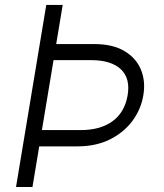

<svg xmlns="http://www.w3.org/2000/svg" viewBox="-20 -747 657 767"><path d="M164.8 -727.3H230.5L204.5 -571H356.2Q430 -571 476.9 -543.1Q523.8 -515.3 543 -468.8Q562.1 -422.2 552.6 -366.8Q543.7 -311.4 509.6 -264.9Q475.5 -218.4 419.6 -190.3Q363.6 -162.3 289.8 -162.3H136.7L109.7 0H44ZM147.4 -227.3H300.1Q379.3 -226.9 428.4 -261.9Q477.6 -296.9 489.7 -365.4Q501.4 -433.6 463.1 -470Q424.7 -506.4 345.5 -506.7H193.9Z"/></svg>

Font: Inter Light  BETA
Style: Italic
Weight: 300
Italic angle: 9.39999°
Designer: Rasmus Andersson
Foundry: rsms
Version: Version 3.011;git-f93a4a705